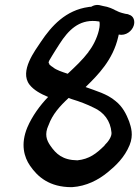

<svg xmlns="http://www.w3.org/2000/svg" viewBox="-20 -661 575 794"><path d="M278 113C338 109 387 83 426 51C459 24 495 -10 516 -61C533 -103 522 -135 514 -159C502 -190 487 -220 458 -243C423 -273 377 -285 334 -301C386 -352 447 -413 469 -509L471 -518C501 -512 526 -533 533 -555C539 -573 534 -596 511 -601V-602L498 -604C477 -609 470 -612 461 -617H460C448 -624 428 -633 407 -636L390 -640C378 -642 367 -639 357 -633C354 -633 350 -633 346 -632C252 -619 193 -554 149 -488C126 -453 59 -367 102 -311C120 -288 148 -273 179 -260C146 -226 113 -181 93 -134C64 -64 80 -11 104 24C136 71 185 113 276 113ZM183 -396 184 -397 181 -401C181 -407 184 -412 197 -433C205 -447 215 -461 226 -479C263 -537 306 -579 375 -574L391 -572C393 -566 393 -552 389 -537V-536C381 -502 363 -468 346 -447V-446C321 -413 292 -386 260 -356C236 -364 214 -371 200 -382V-383H199C189 -389 185 -394 183 -396ZM181 -143V-144C197 -188 227 -222 264 -256C268 -254 272 -253 277 -251C310 -241 339 -230 367 -216C410 -197 437 -161 441 -113C443 -97 428 -75 413 -61V-60L412 -59C379 -26 349 -3 300 2C239 1 212 -24 188 -59C172 -82 164 -106 180 -142Z"/></svg>

Font: Stray Cat
Style: BlkObl
Weight: 900
Version: Version 1.0